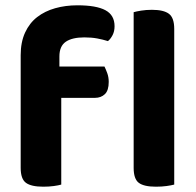

<svg xmlns="http://www.w3.org/2000/svg" viewBox="-20 -697 739 724"><path d="M204 -446H374Q379 -436 384.5 -421Q390 -406 390 -388Q390 -356 375.5 -342Q361 -328 338 -328H211V-1Q201 2 183 4.5Q165 7 143 7Q98 7 78 -7.5Q58 -22 58 -64V-489Q58 -538 74.5 -574Q91 -610 120 -632.5Q149 -655 188 -666Q227 -677 272 -677Q343 -677 377.5 -658.5Q412 -640 412 -598Q412 -579 404.5 -564.5Q397 -550 387 -542Q368 -548 346.5 -552Q325 -556 298 -556Q252 -556 228 -539.5Q204 -523 204 -484ZM484 -64V-651Q494 -654 512.5 -657Q531 -660 553 -660Q597 -660 617 -645Q637 -630 637 -588V-1Q626 2 608 4.5Q590 7 568 7Q523 7 503.5 -7.5Q484 -22 484 -64Z"/></svg>

Font: Baloo 2 Latin
Style: Bold
Weight: 400
Designer: Sarang Kulkarni and Ek Type
Foundry: Ek Type
Version: Version 1.001